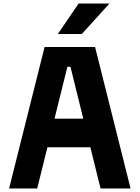

<svg xmlns="http://www.w3.org/2000/svg" viewBox="-20 -1066 790 1086"><path d="M31.5 0 232.2 -800H517.8L718.5 0H548.7L378.5 -688.2H361.1L190.5 0ZM177.6 -233.1V-394.6H572.4V-233.1ZM307.2 -873.7 424.5 -1045.9H599.1L442.8 -873.7Z"/></svg>

Font: Martian Mono SemiExpanded
Style: Regular
Weight: 400
Width: 6
Monospace: yes
Designer: Roman Shamin
Foundry: Evil Martians
Version: Version 1.000